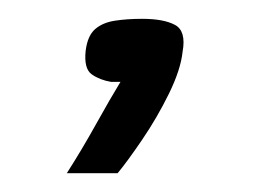

<svg xmlns="http://www.w3.org/2000/svg" viewBox="-20 -520 269 204"><path d="M51 -336Q67 -361 82 -388Q97 -415 108 -433Q106 -433 104 -433Q102 -433 98 -433Q86 -435 77.5 -441Q69 -447 71 -466Q73 -482 81 -489Q89 -496 102 -498Q115 -500 131 -500Q154 -500 166 -493.5Q178 -487 174 -465Q172 -446 159.5 -420.5Q147 -395 131 -371.5Q115 -348 105 -336Z"/></svg>

Font: Genos Thin Medium
Style: Italic
Weight: 500
Italic angle: -8°
Version: Version 1.010